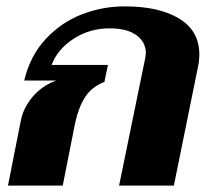

<svg xmlns="http://www.w3.org/2000/svg" viewBox="-20 -583 657 603"><path d="M46 -207Q54 -245 82.5 -279Q111 -313 156 -330H56Q75 -409 124.5 -461.5Q174 -514 238.5 -538.5Q303 -563 371 -563Q480 -563 543 -524.5Q606 -486 606 -412Q606 -393 602 -374L526 0H354L436 -400Q438 -412 438 -416Q438 -451 408.5 -472.5Q379 -494 324 -494Q262 -494 211.5 -461.5Q161 -429 142 -379H319L308 -326Q268 -310 247.5 -278.5Q227 -247 216 -197L177 0H5Z"/></svg>

Font: Taviraj
Style: Bold Italic
Weight: 700
Italic angle: -12°
Designer: Katatrad Team
Foundry: CadsonDemak
Version: Version 1.001